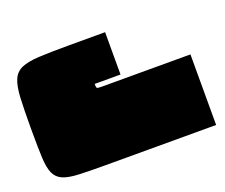

<svg xmlns="http://www.w3.org/2000/svg" viewBox="-89 -634 899 767"><g transform="rotate(-20 360.0 -250.0)"><path d="M710 0H235Q168 0 125 -2Q82 -4 58.5 -14.5Q35 -25 24.5 -48.5Q14 -72 12 -115Q10 -158 10 -225V-245Q10 -322 12.5 -370Q15 -418 26.5 -445Q38 -472 64.5 -483.5Q91 -495 139.5 -497.5Q188 -500 265 -500H420V-320H310Q310 -306 312.5 -303Q315 -300 330 -300H710Z"/></g></svg>

Font: Badeen Display
Style: Regular
Weight: 400
Version: Version 1.000; ttfautohint (v1.8.4.7-5d5b)